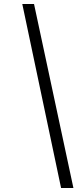

<svg xmlns="http://www.w3.org/2000/svg" viewBox="-20 -768 420 965"><path d="M287 177 92 -748H151L349 177Z"/></svg>

Font: Tiro Devanagari Hindi
Style: Italic
Weight: 400
Italic angle: -11°
Designer: Devanagari: John Hudson & Fiona Ross, assisted by Paul Hanslow. Latin: John Hudson with Paul Hanslow, assisted by Kaja S
Foundry: Tiro Typeworks Ltd.
Version: Version 1.52